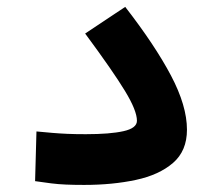

<svg xmlns="http://www.w3.org/2000/svg" viewBox="-20 -521 626 545"><path d="M218.8 3.9Q188.5 3.9 167 2.9Q145.5 2 125.5 -0.5Q105.5 -2.9 79.6 -6.8L83.5 -147.9Q108.9 -145.5 128.7 -143.8Q148.4 -142.1 170.7 -141.1Q192.9 -140.1 223.6 -140.1Q292.5 -140.1 330.6 -148.7Q368.7 -157.2 368.7 -178.2Q368.7 -207 334.7 -262.9Q300.8 -318.8 221.7 -425.8L335.4 -501.5Q419.9 -392.6 465.3 -306.6Q510.7 -220.7 510.7 -152.8Q510.7 -92.8 471.2 -58.6Q431.6 -24.4 365.5 -10.3Q299.3 3.9 218.8 3.9Z"/></svg>

Font: Cascadia Mono
Style: Bold
Weight: 700
Monospace: yes
Designer: Aaron Bell
Foundry: Saja Typeworks
Version: Version 2404.023; ttfautohint (v1.8.4)